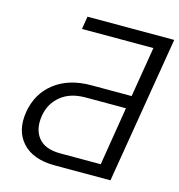

<svg xmlns="http://www.w3.org/2000/svg" viewBox="-106 -811 846 905"><g transform="rotate(15 316.5 -358.5)"><path d="M514.2 0H242.5Q135.7 0 83.6 -57.5Q31.6 -115.1 47.2 -208.8Q62.9 -301.5 132.5 -355.5Q202.1 -409.4 310.7 -409.4H507.8L548.3 -654.5H199.9L209.9 -717H633.2ZM450.3 -61.4 496.8 -346.9H300.1Q225.1 -346.9 179.2 -309.1Q133.2 -271.3 123.2 -210.2Q112.6 -143.5 145.1 -102.5Q177.6 -61.4 253.2 -61.4Z"/></g></svg>

Font: Karasuma Gothic
Style: Light Italic
Weight: 300
Italic angle: 9.39998°
Designer: Rasmus Andersson / Ryoko Nishizuka
Foundry: rsms
Version: Version 1.00